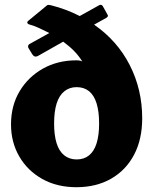

<svg xmlns="http://www.w3.org/2000/svg" viewBox="-20 -772 640 802"><path d="M574 -278Q574 -190 540 -125.5Q506 -61 444 -25.5Q382 10 299 10Q218 10 156.5 -24.5Q95 -59 60.5 -118.5Q26 -178 26 -252Q26 -331 62 -391Q98 -451 159.5 -485.5Q221 -520 299 -520Q309 -520 315 -518.5Q321 -517 324 -515Q309 -539 290 -558.5Q271 -578 244 -598L138 -538Q124 -531 115 -545L101 -568Q96 -575 97.5 -580.5Q99 -586 103 -588L186 -634Q166 -644 145 -654Q124 -664 99 -671Q95 -673 94 -677Q93 -681 98 -685L172 -746Q177 -751 180.5 -751.5Q184 -752 193 -750Q225 -742 255.5 -730.5Q286 -719 313 -705L392 -749Q402 -756 409 -747L429 -711Q434 -704 425 -698L373 -669Q470 -602 522 -500Q574 -398 574 -278ZM300 -106Q331 -106 352 -123Q373 -140 383.5 -173.5Q394 -207 394 -256Q394 -306 383.5 -340Q373 -374 352 -391Q331 -408 300 -408Q270 -408 248.5 -390.5Q227 -373 216.5 -339.5Q206 -306 206 -256Q206 -207 216.5 -173.5Q227 -140 248.5 -123Q270 -106 300 -106Z"/></svg>

Font: Libre Franklin Thin ExtraBold
Style: Regular
Weight: 800
Version: Version 3.000